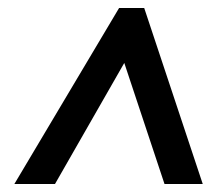

<svg xmlns="http://www.w3.org/2000/svg" viewBox="-20 -737 548 482"><path d="M16 -275H118L292 -579L393 -275H489L342 -717H279Z"/></svg>

Font: Noto Sans SemiCondensed SemiBold
Style: Italic
Weight: 600
Width: 4
Italic angle: -12°
Designer: Monotype Design Team
Foundry: Monotype Imaging Inc.
Version: Version 2.013